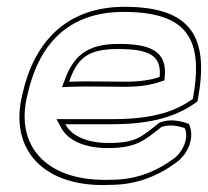

<svg xmlns="http://www.w3.org/2000/svg" viewBox="-20 -519 611 564"><path d="M46 -243C4 -77 112 34 305 24C385 24 449 -5 501 -44C536 -72 549 -115 538 -147L535 -155C510 -164 480 -171 449 -159L445 -156C395 -117 380 -99 299 -99C234 -99 189 -121 172 -154H307C404 -154 485 -169 550 -214L560 -221L562 -231C594 -410 542 -499 346 -499C171 -499 79 -391 46 -243ZM61 -242C93 -385 177 -484 343 -484C531 -484 578 -404 547 -231L546 -228L543 -226C518 -209 492 -196 461 -187C417 -174 367 -169 310 -169H146L159 -145C179 -106 229 -84 297 -84C381 -84 404 -107 452 -144L454 -146C477 -154 500 -150 522 -143L524 -140C533 -114 521 -78 493 -55C442 -17 383 9 307 9H306C287 10 271 9 254 8C103 -4 25 -102 61 -242ZM162 -263 182 -264C236 -266 293 -264 345 -264C389 -264 423 -269 451 -279L463 -283L464 -294C471 -369 422 -390 328 -390C233 -390 194 -352 169 -281ZM183 -279C206 -345 235 -375 325 -375C418 -375 455 -357 449 -293C424 -284 390 -279 347 -279C295 -279 238 -281 183 -279Z"/></svg>

Font: Snowfall
Style: BlkOlObl
Weight: 900
Designer: Jasper
Foundry: Cannot Into Space Fonts
Version: Version 0.9